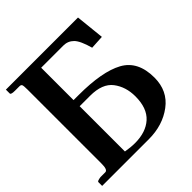

<svg xmlns="http://www.w3.org/2000/svg" viewBox="-176 -778 911 911"><g transform="rotate(-45 279.0 -323.0)"><path d="M189.9 -342.8V-39.1Q223.1 -33.2 252 -33.2Q325.2 -33.2 367.7 -71.5Q410.2 -109.9 410.2 -189Q410.2 -252.9 376 -297.9Q341.8 -342.8 259.8 -342.8ZM70.8 -574.2Q70.8 -599.1 67.9 -605.5Q64.9 -611.8 54.2 -611.8H24.9Q-2 -611.8 -2 -620.1V-646H481.9L497.1 -501L428.2 -497.1Q411.1 -559.1 390.1 -580.1Q369.1 -601.1 338.9 -601.1H189.9V-383.8H224.1Q381.3 -383.8 459.2 -341.3Q537.1 -298.8 537.1 -188Q537.1 -99.1 470.9 -49.6Q404.8 0 311 0H-2V-25.9Q-2 -31.7 22 -35.2H54.2Q71.3 -35.2 70.8 -78.1Z"/></g></svg>

Font: Linux Libertine
Style: Semibold
Weight: 600
Designer: Philipp H. Poll
Foundry: Philipp H. Poll
Version: Version 5.1.2 ; ttfautohint (v0.9)